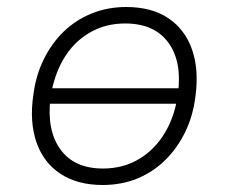

<svg xmlns="http://www.w3.org/2000/svg" viewBox="-20 -520 652 548"><path d="M273 8Q201 8 152.5 -24Q104 -56 84 -114Q64 -172 75 -248Q82 -304 104.5 -350Q127 -396 161.5 -429.5Q196 -463 241.5 -481.5Q287 -500 340 -500Q413 -500 460.5 -468Q508 -436 528 -379Q548 -322 538 -246Q531 -189 508.5 -143Q486 -97 451.5 -63Q417 -29 372 -10.5Q327 8 273 8ZM274 -39Q332 -39 377.5 -66.5Q423 -94 451.5 -142.5Q480 -191 488 -254Q500 -345 460 -399Q420 -453 337 -453Q280 -453 234.5 -426Q189 -399 161 -351Q133 -303 124 -240Q113 -148 152.5 -93.5Q192 -39 274 -39ZM91 -224 98 -268H522L514 -224Z"/></svg>

Font: Nunito Sans 7pt ExtraLight
Style: Italic
Weight: 250
Italic angle: -9°
Designer: Vernon Adams
Foundry: Vernon Adams
Version: Version 3.101;gftools[0.9.27]